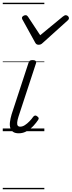

<svg xmlns="http://www.w3.org/2000/svg" viewBox="-20 -950 519 1390"><path d="M116 15Q91 15 76 5.5Q61 -4 55 -22.5Q49 -41 52 -66Q55 -91 64 -122L186 -494Q190 -506 196 -510.5Q202 -515 217 -515Q231 -515 237.5 -509Q244 -503 241 -493L114 -106Q106 -81 104.5 -64.5Q103 -48 108.5 -40.5Q114 -33 126 -33Q143 -33 160 -44Q177 -55 193 -71.5Q209 -88 220 -104Q226 -112 233.5 -113.5Q241 -115 249 -108Q259 -101 260 -95Q261 -89 256 -82Q244 -63 223.5 -40.5Q203 -18 175.5 -1.5Q148 15 116 15ZM456 -840Q465 -840 472 -833.5Q479 -827 479 -819Q479 -813 476.5 -809.5Q474 -806 470 -802L289 -639Q281 -631 274 -628.5Q267 -626 259 -626Q252 -626 246 -629Q240 -632 235 -641L145 -804Q142 -808 140.5 -812Q139 -816 139 -820Q139 -829 148 -834.5Q157 -840 164 -840Q171 -840 174.5 -837.5Q178 -835 182 -830L271 -695L435 -830Q442 -835 446.5 -837.5Q451 -840 456 -840ZM0 410H301V420H0ZM0 -20H301V0H0ZM0 -505H301V-500H0ZM0 -930H301V-920H0Z"/></svg>

Font: Playwrite DE LA Guides
Style: Regular
Weight: 400
Designer: Veronika Burian, José Scaglione
Foundry: TypeTogether
Version: Version 1.003